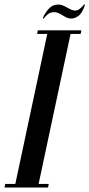

<svg xmlns="http://www.w3.org/2000/svg" viewBox="-82 -834 398 854"><path d="M-61.8 0 -58.8 -16H-13.8L128.2 -683H83.2L86.2 -699H279.8L276.8 -683H231.8L89.8 -16H134.8L131.8 0ZM296.2 -813 292.2 -814.5Q283.8 -803.2 273.1 -795.1Q262.5 -787 252.8 -787Q241.8 -787 229.5 -793.6Q217.2 -800.2 203.8 -807Q190.2 -813.8 176.5 -813.8Q151.2 -813.8 133.4 -793.4Q115.5 -773 108.2 -752.2L111.8 -750.8Q120.5 -763 131.8 -771.4Q143 -779.8 158 -779.8Q172 -779.8 184.2 -772.8Q196.5 -765.8 209 -758.6Q221.5 -751.5 235.8 -751.5Q250.2 -751.5 267.2 -763.6Q284.2 -775.8 296.2 -813Z"/></svg>

Font: Emberly Black
Style: Italic
Weight: 900
Italic angle: -12°
Designer: Rajesh Rajput
Foundry: Rajesh Rajput
Version: Version 1.000